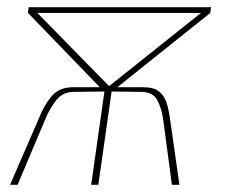

<svg xmlns="http://www.w3.org/2000/svg" viewBox="-20 -515 697 535"><path d="M8 0 90 -189Q102 -220 123 -246Q144 -272 184 -272H258L58 -479L60 -495H568L566 -479L307 -272H379Q409 -272 423.5 -260Q438 -248 444 -229Q450 -210 453 -189L480 0H459L434 -187Q430 -213 418.5 -235.5Q407 -258 375 -259L291 -260L254 0H234L271 -260L186 -259Q155 -259 137 -236Q119 -213 108 -187L29 0ZM284 -275 540 -479H84Z"/></svg>

Font: Alumni Sans SC Thin
Style: Italic
Weight: 100
Italic angle: -8°
Designer: Robert E. Leuschke
Foundry: Robert E. Leuschke
Version: Version 1.016